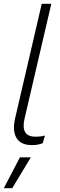

<svg xmlns="http://www.w3.org/2000/svg" viewBox="-24 -750 314 1003"><path d="M143 8Q84 8 62 -29.5Q40 -67 55 -132L194 -730H244L104 -129Q83 -36 161 -36Q191 -36 211 -42L199 -2Q176 8 143 8ZM137 72 40 233H-4L80 72Z"/></svg>

Font: Work Sans Light
Style: Italic
Weight: 300
Italic angle: -13°
Designer: Wei Huang
Foundry: Wei Huang
Version: Version 2.010; ttfautohint (v1.8.3)